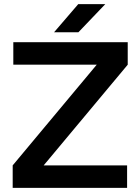

<svg xmlns="http://www.w3.org/2000/svg" viewBox="-20 -903 675 923"><path d="M41 0V-108L445 -592H44V-700H594V-592L190 -108H591V0ZM240 -748 356 -883H486L357 -748Z"/></svg>

Font: Figtree Light SemiBold
Style: Regular
Weight: 600
Version: Version 2.002